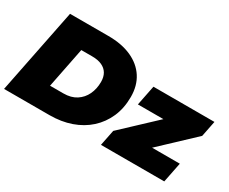

<svg xmlns="http://www.w3.org/2000/svg" viewBox="-107 -1036 1635 1371"><g transform="rotate(30 710.5 -350.0)"><path d="M2 0 142 -700H458Q569 -700 649 -664Q729 -628 772 -561.5Q815 -495 815 -403Q815 -310 782.5 -236Q750 -162 691.5 -109Q633 -56 553 -28Q473 0 377 0ZM275 -184H385Q448 -184 490.5 -211.5Q533 -239 555 -285.5Q577 -332 577 -389Q577 -430 560.5 -458Q544 -486 511.5 -501Q479 -516 431 -516H341ZM801 0 827 -130 1172 -454 1205 -382H885L918 -547H1421L1395 -417L1051 -93L1017 -165H1356L1323 0Z"/></g></svg>

Font: Montserrat Thin Black
Style: Italic
Weight: 900
Italic angle: -11.3°
Version: Version 9.000